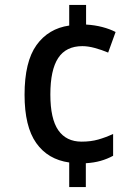

<svg xmlns="http://www.w3.org/2000/svg" viewBox="-20 -744 563 774"><path d="M327 -645Q362 -643 392.5 -635Q423 -627 446 -615L416 -532Q390 -543 362.5 -550.5Q335 -558 312 -558Q246 -558 214.5 -510Q183 -462 183 -363Q183 -265 215 -219Q247 -173 309 -173Q346 -173 376 -181.5Q406 -190 436 -204V-116Q412 -103 385.5 -95.5Q359 -88 326 -86V10H259V-89Q173 -101 126 -167.5Q79 -234 79 -362Q79 -495 127 -562Q175 -629 259 -641V-724H327Z"/></svg>

Font: Noto Sans Sinhala UI SemiCondensed Medium
Style: Regular
Weight: 500
Width: 4
Designer: Jelle Bosma - Monotype Design Team
Foundry: Monotype Imaging Inc.
Version: Version 2.006; ttfautohint (v1.8.4.7-5d5b)